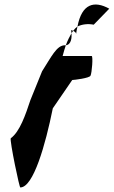

<svg xmlns="http://www.w3.org/2000/svg" viewBox="-20 -714 498 840"><path d="M27 -109C22 -98 66 114 69 106C126 106 179 -81 211 -240L296 -364C303 -364 372 -372 376 -383C382 -394 388 -469 381 -469H254C259 -487 263 -502 268 -516H264C228 -516 205 -466 164 -402L113 -276C92 -213 67 -138 27 -109ZM268 -516C293 -519 294 -551 293 -569C285 -555 276 -538 268 -516ZM291 -582C291 -582 292 -576 293 -569C296 -573 298 -576 300 -579C296 -581 293 -582 291 -582ZM300 -579C306 -576 313 -572 313 -566C315 -578 316 -588 319 -598C312 -593 306 -587 300 -579ZM313 -564V-566ZM319 -598C339 -608 365 -611 390 -606L458 -676C393 -712 338 -699 319 -598Z"/></svg>

Font: Ampere
Style: SCUltCndIta
Weight: 400
Version: Version 1